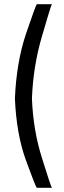

<svg xmlns="http://www.w3.org/2000/svg" viewBox="-20 -770 304 914"><path d="M155 -750Q149 -742 103 -607Q58 -471 51 -301Q58 -133 103 -8Q149 118 155 124H227Q221 115 180 -17Q138 -149 132 -301Q138 -456 180 -598Q221 -740 227 -750Z"/></svg>

Font: RazerF5
Style: Regular
Weight: 400
Foundry: Razer Inc.
Version: Version 2